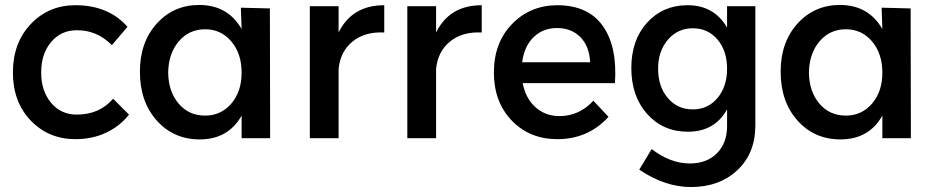

<svg xmlns="http://www.w3.org/2000/svg" viewBox="-20 -557 3776 774"><path d="M431 -375Q371 -436 289 -435Q226 -435 186 -387.5Q146 -340 146 -265Q146 -190 186 -142.5Q226 -95 289 -95Q381 -95 436 -159L500 -95Q463 -48 407.5 -22Q352 4 284 4Q176 4 104 -71Q32 -146 32 -265Q32 -384 104 -460Q176 -536 284 -536Q417 -536 494 -449Z M951 -526 1068 -523 1069 0H954V-91Q900 5 785 5Q680 5 612 -71Q544 -147 544 -268Q544 -387 612 -462Q680 -537 783 -537Q898 -537 954 -440ZM807 -91Q871 -91 912.5 -139.5Q954 -188 954 -264Q954 -341 912.5 -390Q871 -439 807 -439Q742 -439 700.5 -390Q659 -341 658 -264Q659 -188 700 -139.5Q741 -91 807 -91Z M1345 -426Q1399 -536 1529 -536V-426Q1450 -430 1400.5 -389Q1351 -348 1345 -278V0H1229V-532H1345Z M1738 -426Q1792 -536 1922 -536V-426Q1843 -430 1793.5 -389Q1744 -348 1738 -278V0H1622V-532H1738Z M2225 -536Q2351 -536 2410 -452.5Q2469 -369 2459 -222H2087Q2099 -160 2139 -124.5Q2179 -89 2235 -89Q2315 -89 2372 -151L2433 -86Q2351 4 2227 4Q2115 4 2043 -71Q1971 -146 1971 -265Q1971 -384 2043.5 -459.5Q2116 -535 2225 -536ZM2085 -306H2359Q2356 -370 2320 -407Q2284 -444 2225 -444Q2169 -444 2131 -407Q2093 -370 2085 -306Z M2911 -532H3025V-52Q3025 61 2952.5 129Q2880 197 2765 197Q2661 197 2557 127L2607 44Q2683 102 2761 102Q2829 102 2870 61Q2911 20 2911 -49V-116Q2861 -26 2753 -26Q2653 -26 2589 -97.5Q2525 -169 2525 -283Q2525 -395 2588 -465Q2651 -535 2749 -536Q2858 -537 2911 -446ZM2773 -116Q2834 -116 2872.5 -162Q2911 -208 2911 -280Q2911 -352 2872.5 -397.5Q2834 -443 2773 -443Q2712 -443 2672.5 -397Q2633 -351 2633 -280Q2633 -208 2672 -162Q2711 -116 2773 -116Z M3534 -526 3651 -523 3652 0H3537V-91Q3483 5 3368 5Q3263 5 3195 -71Q3127 -147 3127 -268Q3127 -387 3195 -462Q3263 -537 3366 -537Q3481 -537 3537 -440ZM3390 -91Q3454 -91 3495.5 -139.5Q3537 -188 3537 -264Q3537 -341 3495.5 -390Q3454 -439 3390 -439Q3325 -439 3283.5 -390Q3242 -341 3241 -264Q3242 -188 3283 -139.5Q3324 -91 3390 -91Z"/></svg>

Font: Steamflix Grotesk
Style: Regular
Weight: 400
Designer: Julieta Ulanovsky
Foundry: Julieta Ulanovsky
Version: Version 4.000;PS 004.000;hotconv 1.0.88;makeotf.lib2.5.64775